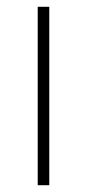

<svg xmlns="http://www.w3.org/2000/svg" viewBox="-20 -545 256 565"><path d="M91 -525H125V0H91Z"/></svg>

Font: Be Vietnam Thin
Style: Regular
Weight: 100
Designer: Gabriel Lam
Foundry: TypeRant
Version: Version 4.000